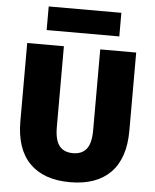

<svg xmlns="http://www.w3.org/2000/svg" viewBox="-62 -991 849 1053"><g transform="rotate(5 363.0 -465.0)"><path d="M163 -810V-940H563V-810ZM63 -300V-730H265V-285Q265 -214 290 -182Q315 -150 365 -150Q415 -150 440 -182Q465 -214 465 -285V-730H663V-300Q663 -147 585.5 -68.5Q508 10 363 10Q218 10 140.5 -68.5Q63 -147 63 -300Z"/></g></svg>

Font: Mplus 1p Black
Style: Regular
Weight: 900
Version: Version 1.061